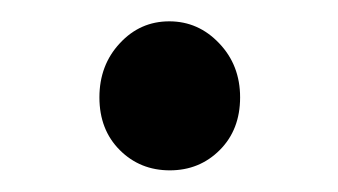

<svg xmlns="http://www.w3.org/2000/svg" viewBox="-20 -147 317 180"><path d="M186 -6.3Q167 12.7 139.2 12.7Q111.3 12.7 92.3 -6.3Q73.2 -25.4 73.2 -55.7Q73.2 -85.9 92.3 -106.4Q111.3 -127 138.7 -127Q166 -127 185.5 -106.4Q205.1 -85.9 205.1 -55.7Q205.1 -25.4 186 -6.3Z"/></svg>

Font: Gen Jyuu Gothic Regular
Style: Regular
Weight: 400
Designer: [Source Han Sans]
Ryoko NISHIZUKA  (kana & ideographs); Paul D. Hunt (Latin, Greek & Cyrillic); Wenlong ZHANG  (bopomofo
Version: Version 1.002.20150607